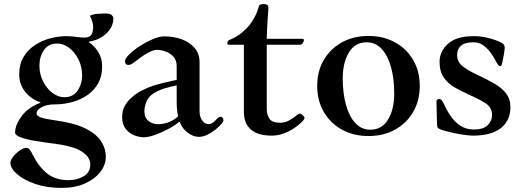

<svg xmlns="http://www.w3.org/2000/svg" viewBox="-20 -652 2550 940"><path d="M31 145Q31 132 44.5 115Q58 98 76.5 85Q95 72 108 72Q119 72 125.5 80.5Q132 89 141 107Q170 165 211 197.5Q252 230 316 230Q357 230 389.5 211Q422 192 422 153Q422 117 380 89.5Q338 62 228 49Q188 44 147.5 37Q107 30 80.5 20Q54 10 54 -3Q54 -40 85.5 -83Q117 -126 178 -149V-151Q131 -167 102.5 -203.5Q74 -240 74 -288Q74 -337 95 -372.5Q116 -408 150 -430.5Q184 -453 224.5 -464Q265 -475 305 -475Q312 -475 327.5 -474Q343 -473 353 -471Q363 -470 375 -469Q387 -468 392 -468Q419 -468 427.5 -482Q436 -496 436 -520Q436 -533 431.5 -547.5Q427 -562 420 -575Q436 -583 459.5 -584.5Q483 -586 496 -586Q519 -586 527 -578Q535 -570 535 -562Q535 -521 501 -488.5Q467 -456 415 -448V-445Q441 -429 460.5 -398.5Q480 -368 480 -327Q480 -278 459.5 -242.5Q439 -207 405 -184.5Q371 -162 330.5 -151.5Q290 -141 250 -141Q228 -141 212 -137.5Q196 -134 185 -128Q159 -114 159 -96Q159 -85 178.5 -77.5Q198 -70 248 -63Q339 -51 394 -25Q449 1 473.5 37.5Q498 74 498 116Q498 155 471.5 189.5Q445 224 396.5 246Q348 268 280 268Q209 268 152.5 248.5Q96 229 63.5 200.5Q31 172 31 145ZM173 -331Q173 -289 191 -253.5Q209 -218 237 -197Q265 -176 295 -176Q338 -176 360 -208.5Q382 -241 382 -284Q382 -326 364 -361.5Q346 -397 318 -418Q290 -439 260 -439Q217 -439 195 -406.5Q173 -374 173 -331Z M578 -79Q578 -111 591.5 -134.5Q605 -158 624.5 -175Q644 -192 662 -202Q705 -226 749 -238Q793 -250 845 -261V-328Q845 -357 829 -374.5Q813 -392 790.5 -400Q768 -408 748 -408Q732 -408 708 -395.5Q684 -383 661 -365Q651 -358 635.5 -346Q620 -334 609 -334Q592 -334 592 -353Q592 -365 612.5 -385.5Q633 -406 664 -426Q695 -446 727.5 -460Q760 -474 785 -474Q831 -474 870 -459.5Q909 -445 933 -417Q957 -389 957 -348V-107Q957 -79 970.5 -61.5Q984 -44 1002 -44Q1011 -44 1019.5 -49.5Q1028 -55 1036 -64Q1042 -71 1048.5 -76Q1055 -81 1060 -81Q1065 -81 1069.5 -76Q1074 -71 1074 -63Q1074 -57 1063 -44Q1052 -31 1033.5 -16.5Q1015 -2 994.5 8Q974 18 954 18Q925 18 898 -3Q871 -24 860 -55H857Q835 -37 803 -20Q771 -3 739 8.5Q707 20 684 20Q662 20 637.5 10.5Q613 1 595.5 -21Q578 -43 578 -79ZM687 -108Q687 -75 707.5 -59.5Q728 -44 753 -44Q779 -44 804 -53Q829 -62 852 -82Q849 -96 847 -113.5Q845 -131 845 -155V-234Q815 -228 786.5 -219.5Q758 -211 732 -195Q707 -179 697 -154.5Q687 -130 687 -108Z M1093 -439Q1093 -449 1097 -452.5Q1101 -456 1109 -459Q1157 -478 1199 -526Q1213 -543 1226.5 -568Q1240 -593 1247 -620Q1249 -628 1256 -630Q1263 -632 1273 -632Q1281 -632 1287.5 -628.5Q1294 -625 1294 -614Q1294 -608 1293.5 -601.5Q1293 -595 1292 -581Q1291 -568 1289.5 -545Q1288 -522 1287 -499Q1286 -476 1286 -462H1460Q1468 -462 1468 -455Q1468 -450 1462.5 -441.5Q1457 -433 1449 -433H1286V-116Q1286 -93 1298.5 -72Q1311 -51 1352 -51Q1375 -51 1395.5 -62.5Q1416 -74 1428 -84Q1434 -89 1439 -92.5Q1444 -96 1448 -96Q1454 -96 1462.5 -87.5Q1471 -79 1471 -75Q1471 -68 1457 -54Q1443 -40 1420 -24.5Q1397 -9 1368.5 1.5Q1340 12 1310 12Q1242 12 1208 -18Q1174 -48 1174 -104V-433H1100Q1093 -433 1093 -439Z M1533 -231Q1533 -304 1565.5 -359Q1598 -414 1654.5 -445Q1711 -476 1784 -476Q1857 -476 1913.5 -445Q1970 -414 2002.5 -359Q2035 -304 2035 -231Q2035 -159 2002.5 -103.5Q1970 -48 1913.5 -17Q1857 14 1784 14Q1711 14 1654.5 -17Q1598 -48 1565.5 -103.5Q1533 -159 1533 -231ZM1658 -268Q1658 -195 1674 -138Q1690 -81 1720 -49Q1750 -17 1793 -17Q1850 -17 1880 -67Q1910 -117 1910 -194Q1910 -268 1894 -324.5Q1878 -381 1848 -413Q1818 -445 1775 -445Q1718 -445 1688 -395Q1658 -345 1658 -268Z M2117 -156Q2117 -161 2120.5 -164Q2124 -167 2128 -167Q2139 -167 2144 -159.5Q2149 -152 2153 -144Q2167 -112 2187 -83Q2207 -54 2235 -36Q2263 -18 2298 -18Q2348 -18 2368.5 -40Q2389 -62 2389 -89Q2389 -125 2360 -144.5Q2331 -164 2275 -189Q2237 -206 2204.5 -225Q2172 -244 2152 -273.5Q2132 -303 2132 -349Q2132 -400 2173 -437.5Q2214 -475 2300 -475Q2329 -475 2358 -469Q2387 -463 2410 -454Q2436 -444 2443.5 -437Q2451 -430 2451 -418Q2451 -415 2450 -406Q2449 -397 2446 -380Q2443 -364 2439 -346Q2435 -328 2431 -328Q2420 -328 2410 -348Q2400 -369 2384 -391.5Q2368 -414 2347 -429.5Q2326 -445 2299 -445Q2256 -445 2237 -428.5Q2218 -412 2218 -382Q2218 -348 2246.5 -326.5Q2275 -305 2318 -285Q2366 -263 2402.5 -241.5Q2439 -220 2459 -193Q2479 -166 2479 -128Q2479 -61 2431.5 -24.5Q2384 12 2296 12Q2280 12 2254.5 8.5Q2229 5 2203 -0.5Q2177 -6 2159 -11Q2133 -19 2127 -23Q2121 -27 2120 -39Q2119 -58 2118.5 -81.5Q2118 -105 2117.5 -125.5Q2117 -146 2117 -156Z"/></svg>

Font: Monomakh
Style: Regular
Weight: 400
Version: Version 1.200; ttfautohint (v1.8.4.7-5d5b)